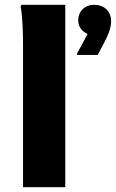

<svg xmlns="http://www.w3.org/2000/svg" viewBox="-20 -780 483 800"><path d="M76 -594V0H252V-760H69L66 -752C74 -716 76 -634 76 -594ZM345 -638 301 -557V-551H387L417 -608C427 -627 443 -660 443 -691C443 -735 412 -760 373 -760C334 -760 306 -734 306 -695C306 -662 328 -647 345 -638Z"/></svg>

Font: Kufam Arabic Latin Roman Bold
Style: Regular
Weight: 700
Designer: Wael Morcos & Artur Schmal
Version: Version 1.200;PS 001.200;hotconv 1.0.88;makeotf.lib2.5.64775